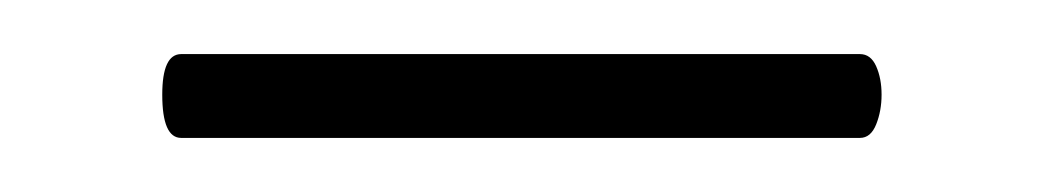

<svg xmlns="http://www.w3.org/2000/svg" viewBox="-20 -531 385 71"><path d="M40 -496Q40 -511 47 -511H298Q302 -511 304 -506.5Q306 -502 306 -496Q306 -490 304 -485Q302 -480 298 -480H47Q40 -480 40 -496Z"/></svg>

Font: Cormorant Unicase Medium
Style: Regular
Weight: 500
Designer: Christian Thalmann (Catharsis Fonts)
Foundry: Catharsis Fonts
Version: Version 4.000